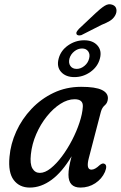

<svg xmlns="http://www.w3.org/2000/svg" viewBox="-20 -859 559 889"><path d="M391.5 -128Q377 -73.5 403.5 -73.5Q419.5 -73.5 441 -94Q454 -105 462.5 -101Q479 -95 466 -63Q451.5 -30.5 421 -10.5Q390.5 9.5 352.5 9.5Q297 9.5 297 -50Q297 -65.5 300 -84.2Q303 -103 311.5 -135.5Q268 -62.5 219 -26.5Q170 9.5 118 9.5Q70 9.5 43.5 -25.5Q17 -60.5 24 -133Q29 -192.5 55.2 -250.2Q81.5 -308 125.8 -354.8Q170 -401.5 228.2 -429.2Q286.5 -457 355.5 -457Q422 -457 451.8 -442.5Q481.5 -428 479.5 -401.5Q478 -382 465.2 -371.5Q452.5 -361 447 -341ZM123 -144.5Q118 -100 130 -79.2Q142 -58.5 164.5 -58.5Q188.5 -58.5 215 -79.8Q241.5 -101 267 -135.2Q292.5 -169.5 313.8 -210.5Q335 -251.5 348.2 -291.8Q361.5 -332 363.5 -364.5Q366 -399.5 325.5 -399.5Q293 -399.5 259.5 -378Q226 -356.5 196.8 -320Q167.5 -283.5 147.8 -238Q128 -192.5 123 -144.5ZM422 -797.5Q445.5 -820 464.5 -832Q483.5 -844 501.5 -836.5Q516 -831 518.8 -816.5Q521.5 -802 513 -787Q504.5 -772 489 -762.5Q473.5 -753 450.5 -744L357 -696.5Q350 -694.5 343.5 -695.2Q337 -696 334.5 -701Q332 -707 336 -713.2Q340 -719.5 345.5 -725.5ZM324.5 -502Q284.5 -502 263 -525.8Q241.5 -549.5 251.5 -587.5Q261.5 -625.5 295.5 -649Q329.5 -672.5 369.5 -672.5Q410 -672.5 431.2 -648.5Q452.5 -624.5 442.5 -587.5Q432.5 -550 398.8 -526Q365 -502 324.5 -502ZM360 -634.5Q340.5 -634.5 323.8 -621Q307 -607.5 301.5 -587.5Q296.5 -567 306 -553.5Q315.5 -540 335 -540Q354 -540 370.8 -553.8Q387.5 -567.5 392.5 -587.5Q398 -607.5 388.5 -621Q379 -634.5 360 -634.5Z"/></svg>

Font: Fraunces 72pt SuperSoft
Style: Italic
Weight: 400
Italic angle: -16°
Version: Version 1.000;[b76b70a41]